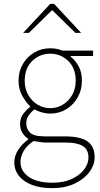

<svg xmlns="http://www.w3.org/2000/svg" viewBox="-20 -740 520 994"><path d="M250 234Q189 234 145 217Q101 200 77.5 170Q54 140 54 100Q54 68 73.5 37Q93 6 126 -18V-22Q108 -33 96 -52Q84 -71 84 -98Q84 -131 102.5 -153.5Q121 -176 136 -186V-190Q114 -210 95 -244.5Q76 -279 76 -322Q76 -370 98 -408Q120 -446 157 -468Q194 -490 240 -490Q260 -490 276 -486.5Q292 -483 302 -478H462V-450H346V-446Q370 -428 387 -397Q404 -366 404 -322Q404 -274 382 -235.5Q360 -197 323 -174.5Q286 -152 240 -152Q219 -152 197 -158Q175 -164 158 -174Q142 -161 129 -143.5Q116 -126 116 -100Q116 -73 135.5 -53.5Q155 -34 210 -34H316Q396 -34 433 -8Q470 18 470 74Q470 114 443 150.5Q416 187 366.5 210.5Q317 234 250 234ZM240 -180Q275 -180 305 -198Q335 -216 353.5 -248Q372 -280 372 -322Q372 -387 333 -424.5Q294 -462 240 -462Q186 -462 147 -424.5Q108 -387 108 -322Q108 -280 126.5 -248Q145 -216 175 -198Q205 -180 240 -180ZM252 206Q309 206 350.5 187Q392 168 415 138Q438 108 438 76Q438 34 408.5 16Q379 -2 322 -2H212Q208 -2 191 -4Q174 -6 154 -10Q118 14 102 42.5Q86 71 86 98Q86 146 129.5 176Q173 206 252 206ZM100 -570 240 -720H260L400 -570H370L252 -686H248L130 -570Z"/></svg>

Font: Mada ExtraLight
Style: Regular
Weight: 250
Designer: Khaled Hosny
Version: Version 1.5